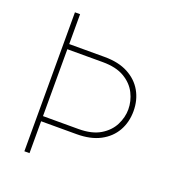

<svg xmlns="http://www.w3.org/2000/svg" viewBox="-129 -817 854 923"><g transform="rotate(20 297.5 -355.5)"><path d="M97.7 -710.9H124V-558.1H305.2Q376.5 -558.1 425.3 -532.2Q474.1 -506.3 499.5 -461.7Q524.9 -417 524.9 -360.4Q524.9 -303.7 499.5 -259Q474.1 -214.4 425.3 -188.7Q376.5 -163.1 305.2 -163.1H124V0H97.7ZM305.2 -531.7H124V-189.5H305.2Q374 -189.5 416.5 -215.1Q459 -240.7 478.8 -280Q498.5 -319.3 498.5 -359.4Q498.5 -401.9 478.8 -441.4Q459 -481 416.5 -506.3Q374 -531.7 305.2 -531.7Z"/></g></svg>

Font: Vazirmatn UI Thin
Style: Regular
Weight: 100
Designer: Saber Rastikerdar
Foundry: Saber Rastikerdar
Version: Version 33.003